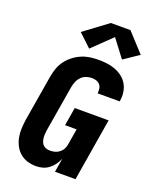

<svg xmlns="http://www.w3.org/2000/svg" viewBox="-177 -1081 954 1188"><g transform="rotate(20 300.0 -487.5)"><path d="M209 8Q179 8 151.5 -0.5Q124 -9 103 -27Q82 -45 69 -70Q56 -95 50.5 -123Q45 -151 46.5 -181Q48 -211 52 -240L103 -545Q108 -573 117.5 -600Q127 -627 145 -651Q163 -675 187 -693.5Q211 -712 238 -723.5Q265 -735 293 -739Q321 -743 349 -743Q378 -743 406 -739.5Q434 -736 460 -726Q486 -716 507.5 -699.5Q529 -683 542.5 -660Q556 -637 560.5 -608.5Q565 -580 560 -552Q560 -550 559.5 -548.5Q559 -547 559 -546H413Q414 -546 414 -546.5Q414 -547 414 -548Q416 -563 413.5 -578Q411 -593 401.5 -603.5Q392 -614 378 -618.5Q364 -623 349 -623Q330 -623 311.5 -616.5Q293 -610 279 -595.5Q265 -581 257.5 -562.5Q250 -544 247 -526L196 -221Q194 -208 193.5 -195Q193 -182 194.5 -170Q196 -158 200.5 -146.5Q205 -135 213.5 -127Q222 -119 234 -115.5Q246 -112 259 -112Q275 -112 291 -116.5Q307 -121 320.5 -132Q334 -143 341.5 -158.5Q349 -174 351 -190L368 -292H292L312 -412H535L467 0H332L347 -91Q338 -70 324.5 -51Q311 -32 292.5 -18Q274 -4 252.5 2Q231 8 209 8ZM270 -788 186 -867 342 -983H471L583 -861L484 -794L396 -910Z"/></g></svg>

Font: Iosevka Curly HvExObl
Style: Regular
Weight: 900
Width: 7
Italic angle: -9°
Monospace: yes
Designer: Belleve Invis
Foundry: Belleve Invis
Version: Version 11.1.0; ttfautohint (v1.8.3)